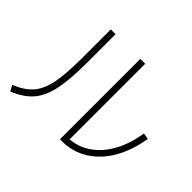

<svg xmlns="http://www.w3.org/2000/svg" viewBox="-155 -981 1249 1249"><g transform="rotate(45 469.0 -357.0)"><path d="M502.9 -731.4H547.9V-36.1Q627.9 -42.5 693.4 -89.4Q758.8 -136.2 802.5 -217.3Q846.2 -298.3 862.3 -405.3L905.3 -398.4Q886.2 -275.9 833 -184.1Q779.8 -92.3 699.7 -42.2Q619.6 7.8 522.5 7.8H502.9ZM231.4 -471.7V-731.4H275.4V-468.8Q275.4 -312.5 255.9 -220.5Q236.3 -128.4 189.5 -73.7Q142.6 -19 54.7 16.6L33.2 -22.5Q113.8 -55.7 155.8 -104.2Q197.8 -152.8 214.6 -237.5Q231.4 -322.3 231.4 -471.7Z"/></g></svg>

Font: Pretendard JP ExtraLight
Style: Regular
Weight: 200
Designer: Base glyphs from Inter by Rasmus Andersson; Hangeul glyphs from Noto Sans CJK(Source Han Sans) by Jang Soo-young and Kan
Foundry: Kil Hyung-jin
Version: Version 1.309